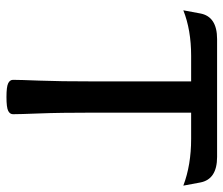

<svg xmlns="http://www.w3.org/2000/svg" viewBox="-69 -621 698 600"><g transform="rotate(90 280.0 -321.0)"><path d="M283.2 7.8Q251 7.8 240.2 2.4Q229.5 -2.9 229.5 -12.7Q229.5 -33.2 231.9 -94.7Q234.4 -156.2 234.4 -267.6V-569.3H154.3Q73.7 -569.3 12.2 -544.9L22 -597.7Q31.7 -650.4 102.1 -650.4H470.2Q540.5 -650.4 550.3 -597.7L560.1 -544.9Q495.6 -569.3 414.1 -569.3H332V-267.6Q332 -156.2 334.5 -94.7Q336.9 -33.2 336.9 -12.7Q336.9 -2.9 326.4 2.4Q315.9 7.8 283.2 7.8Z"/></g></svg>

Font: Bainsley
Style: Regular
Weight: 400
Designer: Paul James MIller
Foundry: High-Logic / Made with FontCreator
Version: Version 1.411;March 28, 2021;FontCreator 13.0.0.2683 64-bit